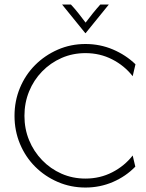

<svg xmlns="http://www.w3.org/2000/svg" viewBox="-20 -832 655 861"><path d="M363.2 9Q297.2 9 239.2 -16Q181.2 -41 137.5 -84.7Q93.8 -128.5 69.4 -187.2Q45.1 -245.8 45.1 -312.5Q45.1 -379.2 69.4 -437.8Q93.8 -496.5 137.5 -540.3Q181.2 -584 239.2 -609.4Q297.2 -634.7 363.2 -634.7Q428.5 -634.7 486.5 -610.1Q544.4 -585.4 587.5 -543.8L575 -490.3Q538.2 -537.5 483.3 -565.6Q428.5 -593.8 363.2 -593.8Q305.6 -593.8 255.9 -571.9Q206.2 -550 168.8 -511.5Q131.2 -472.9 110.4 -421.9Q89.6 -370.8 89.6 -312.5Q89.6 -254.2 110.4 -203.5Q131.2 -152.8 168.8 -113.9Q206.2 -75 255.9 -53.1Q305.6 -31.2 363.2 -31.2Q428.5 -31.2 483.3 -59.4Q538.2 -87.5 575 -134.7L586.8 -84.7Q544.4 -41 486.5 -16Q428.5 9 363.2 9ZM362.5 -683.3 258.3 -811.8H297.9Q316 -792.4 331.9 -772.2Q347.9 -752.1 363.9 -730.6Q379.9 -752.1 396.2 -772.2Q412.5 -792.4 429.9 -811.8H468.1L363.9 -683.3Z"/></svg>

Font: Afacad Flux ExtraLight
Style: Regular
Weight: 250
Designer: Kristian Moeller
Foundry: Dicotype
Version: Version 1.100